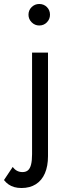

<svg xmlns="http://www.w3.org/2000/svg" viewBox="-81 -724 351 964"><path d="M62 -650Q62 -628 78 -612Q94 -596 116 -596Q139 -596 154.5 -612Q170 -628 170 -650Q170 -673 154.5 -688.5Q139 -704 116 -704Q94 -704 78 -688.5Q62 -673 62 -650ZM-17 114 -61 180Q-51 193 -38 202Q-25 211 -9 215.5Q7 220 27 220Q69 220 99 201Q129 182 144.5 146Q160 110 160 60V-460H80V50Q80 82 75 102Q70 122 59.5 131Q49 140 32 140Q16 140 3.5 133Q-9 126 -17 114Z"/></svg>

Font: Glinicke Jost Regular
Style: Regular
Weight: 400
Version: Version 3.710